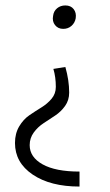

<svg xmlns="http://www.w3.org/2000/svg" viewBox="-20 -488 405 705"><path d="M220 -468Q240 -468 250.5 -454.5Q261 -441 258 -421Q255 -404 242.5 -393Q230 -382 212 -382Q193 -382 182 -396Q171 -410 175 -430Q177 -447 189.5 -457.5Q202 -468 220 -468ZM272 142V197Q165 197 100 153Q35 109 35 37Q35 2 50.5 -24Q66 -50 88 -65Q110 -80 132 -93.5Q154 -107 169.5 -125.5Q185 -144 185 -169Q185 -205 176 -235L220 -242Q234 -193 234 -148Q234 -120 219 -99Q204 -78 183 -64Q162 -50 140.5 -36Q119 -22 104 -1.5Q89 19 89 45Q89 89 136.5 115.5Q184 142 272 142Z"/></svg>

Font: EauTest Semilight
Style: Italic
Weight: 300
Italic angle: -12°
Designer: Christian Thalmann (Catharsis Fonts)
Version: Version 0.001;PS 000.001;hotconv 1.0.88;makeotf.lib2.5.64775